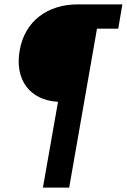

<svg xmlns="http://www.w3.org/2000/svg" viewBox="-20 -717 579 877"><path d="M245 -252 176 140H296L423 -586H520L539 -697H335C198 -697 93 -621 70 -487C46 -353 116 -259 245 -252Z"/></svg>

Font: Fixel Text 20240404 SemiBold
Style: Italic
Weight: 600
Width: 4
Italic angle: -10°
Designer: AlfaBravo + MacPaw
Foundry: Kyrylo Tkachov, Marchela Mozhyna, Serhii Makarenko, Maria Weinstein, Zakhar Kryvoshyya
Version: Version 1.211;Glyphs 3.2 (3225)